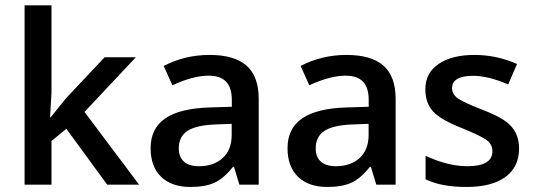

<svg xmlns="http://www.w3.org/2000/svg" viewBox="-20 -704 2037 732"><path d="M170.9 -256.8H173.3L231.9 -329.6L378.9 -485.8H498L302.2 -277.3L510.3 0H388.7L232.9 -212.9L176.3 -166.5V0H73.7V-683.6H176.3V-350.1Z M661.6 -138.2Q661.6 -105.5 681.2 -87.9Q700.7 -70.3 738.8 -70.3Q794.9 -70.3 829.1 -101.6Q863.3 -132.8 863.3 -189.9V-231.9L800.8 -229.5Q727.5 -226.6 694.6 -204.8Q661.6 -183.1 661.6 -138.2ZM966.3 0H892.6L872.1 -67.9H868.2Q833 -23.4 797.4 -7.3Q762.2 8.8 706.1 8.8Q634.3 8.8 594.2 -30Q554.2 -68.8 554.2 -139.2Q554.2 -214.4 610.1 -252.7Q666 -291 780.3 -294.4L863.8 -296.9V-322.8Q863.8 -369.6 842 -392.6Q820.3 -415.5 774.9 -415.5Q716.8 -415.5 637.2 -378.9L604 -452.6Q685.1 -494.6 779.3 -494.6Q873 -494.6 919.7 -453.9Q966.3 -413.1 966.3 -327.1Z M1183.6 -138.2Q1183.6 -105.5 1203.1 -87.9Q1222.7 -70.3 1260.7 -70.3Q1316.9 -70.3 1351.1 -101.6Q1385.3 -132.8 1385.3 -189.9V-231.9L1322.8 -229.5Q1249.5 -226.6 1216.6 -204.8Q1183.6 -183.1 1183.6 -138.2ZM1488.3 0H1414.6L1394 -67.9H1390.1Q1355 -23.4 1319.3 -7.3Q1284.2 8.8 1228 8.8Q1156.2 8.8 1116.2 -30Q1076.2 -68.8 1076.2 -139.2Q1076.2 -214.4 1132.1 -252.7Q1188 -291 1302.2 -294.4L1385.7 -296.9V-322.8Q1385.7 -369.6 1364 -392.6Q1342.3 -415.5 1296.9 -415.5Q1238.8 -415.5 1159.2 -378.9L1126 -452.6Q1207 -494.6 1301.3 -494.6Q1395 -494.6 1441.7 -453.9Q1488.3 -413.1 1488.3 -327.1Z M1905.3 -243.2Q1959 -206.1 1959 -138.2Q1959 -67.4 1907 -29.3Q1855 8.8 1758.3 8.8Q1662.1 8.8 1602.5 -20.5V-109.9Q1688.5 -70.3 1762.2 -70.3Q1857.4 -70.3 1857.4 -127.9Q1856.9 -154.3 1835 -170.2Q1813 -186 1745.1 -213.9Q1661.1 -246.6 1631.3 -278.8Q1601.6 -311.5 1601.6 -363.3Q1601.6 -425.8 1651.9 -460Q1702.6 -494.6 1789.1 -494.6Q1873.5 -494.6 1951.2 -460L1917.5 -382.3Q1839.8 -415 1785.2 -415Q1703.6 -415 1703.6 -368.2Q1703.6 -344.7 1724.6 -329.6Q1746.1 -314 1817.9 -286.1Q1879.4 -262.2 1905.3 -243.2Z"/></svg>

Font: Khula Semibold
Style: Regular
Weight: 600
Designer: Erin McLaughlin, Steve Matteson
Version: Version 1.000;PS 1.0;hotconv 1.0.72;makeotf.lib2.5.5900